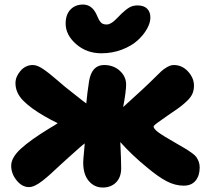

<svg xmlns="http://www.w3.org/2000/svg" viewBox="-20 -860 918 854"><path d="M431.2 -623Q365.2 -623 318.6 -663.8Q272 -704.6 272 -754.9Q272 -795.4 293.5 -817.6Q314.9 -839.8 349.1 -839.8Q387.7 -839.8 408.2 -797.9Q410.2 -793.9 414.1 -784.9Q418 -775.9 420.4 -771.5Q422.9 -767.1 427.5 -761.5Q432.1 -755.9 439 -753.4Q445.8 -751 455.1 -751Q463.4 -751 472.7 -756.3Q481.9 -761.7 487.8 -766.8Q493.7 -772 504.9 -783.4Q516.1 -794.9 520 -798.8Q539.6 -817.4 555.2 -826.7Q570.8 -835.9 591.8 -835.9Q619.6 -835.9 634.3 -821.5Q648.9 -807.1 648.9 -782.2Q648.9 -758.3 633.3 -730.7Q617.7 -703.1 590.6 -679Q563.5 -654.8 521.2 -638.9Q479 -623 431.2 -623ZM108.9 -27.8Q78.1 -27.8 54 -57.6Q29.8 -87.4 29.8 -123Q29.8 -159.2 73 -198.7Q116.2 -238.3 201.2 -290Q221.2 -301.3 236.8 -312Q200.7 -329.6 182.1 -340.8Q118.2 -377 83.5 -412.1Q48.8 -447.3 48.8 -490.2Q48.8 -519 71.3 -544.9Q93.8 -570.8 126 -570.8Q145 -570.8 170.4 -554Q195.8 -537.1 234.9 -503.2Q273.9 -469.2 293 -455.1Q302.2 -448.2 326.7 -428.5Q351.1 -408.7 363.8 -399.9Q368.2 -447.8 376 -498Q387.7 -570.8 442.9 -570.8Q484.9 -570.8 512.9 -545.2Q541 -519.5 541 -483.9Q541 -453.6 527.8 -383.8Q623.5 -469.7 670.9 -517.1Q689.5 -535.6 698.7 -544.2Q708 -552.7 723.6 -561.8Q739.3 -570.8 752.9 -570.8Q790 -570.8 816.4 -542Q842.8 -513.2 842.8 -479Q842.8 -460 836.2 -444.1Q829.6 -428.2 813.7 -412.8Q797.9 -397.5 784.9 -387.5Q772 -377.4 746.6 -360.4Q739.3 -355.5 735.8 -353Q731.4 -350.1 723.1 -344.2Q667.5 -306.2 664.1 -299.8Q663.1 -298.8 663.1 -297.9Q663.1 -287.6 683.3 -272.2Q703.6 -256.8 766.1 -221.2Q770.5 -218.8 778.8 -213.9Q800.8 -201.2 810.8 -195.1Q820.8 -189 834.7 -178.7Q848.6 -168.5 854 -160.4Q859.4 -152.3 863.8 -140.9Q868.2 -129.4 868.2 -115.2Q868.2 -79.1 850.1 -56.6Q832 -34.2 796.9 -34.2Q759.3 -34.2 721.9 -53.5Q684.6 -72.8 632.8 -116.2Q566.4 -170.4 515.1 -228Q519 -146 519 -111.8Q519 -71.8 496.3 -48.8Q473.6 -25.9 437 -25.9Q399.9 -25.9 375 -54.9Q350.1 -84 350.1 -137.2Q350.1 -144.5 351.1 -156.7Q352.1 -168.9 354 -188Q356 -207 356.9 -222.2Q346.2 -214.4 335 -204.3Q323.7 -194.3 308.3 -180.4Q293 -166.5 282.2 -157.2Q267.6 -144.5 243.4 -121.8Q219.2 -99.1 204.1 -85.4Q189 -71.8 170.2 -56.9Q151.4 -42 136.2 -34.9Q121.1 -27.8 108.9 -27.8Z"/></svg>

Font: Shantell Sans Bouncy
Style: Regular
Weight: 800
Designer: Stephen Nixon, Anya Danilova, Shantell Martin
Foundry: Arrow Type
Version: Version 1.006;[9816181b4]